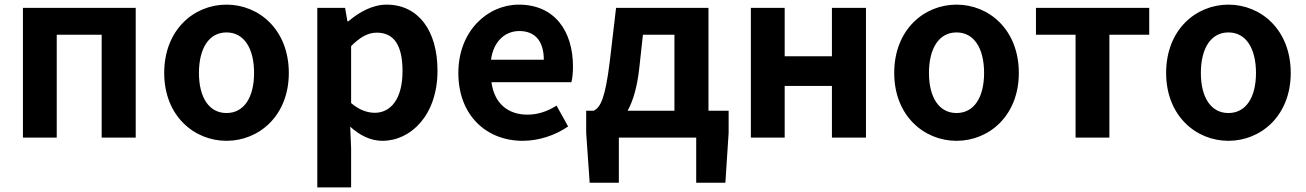

<svg xmlns="http://www.w3.org/2000/svg" viewBox="-20 -594 5637 829"><path d="M79 0H225V-444H419V0H566V-560H79Z M958 14C1098 14 1227 -94 1227 -279C1227 -466 1098 -574 958 -574C818 -574 689 -466 689 -279C689 -94 818 14 958 14ZM958 -106C882 -106 839 -174 839 -279C839 -385 882 -454 958 -454C1034 -454 1077 -385 1077 -279C1077 -174 1034 -106 958 -106Z M1350 215H1496V45L1492 -47C1535 -8 1582 14 1631 14C1754 14 1869 -97 1869 -289C1869 -461 1787 -574 1649 -574C1589 -574 1531 -542 1484 -502H1480L1470 -560H1350ZM1598 -107C1568 -107 1532 -118 1496 -149V-395C1535 -434 1569 -453 1607 -453C1684 -453 1718 -394 1718 -287C1718 -165 1666 -107 1598 -107Z M2237 14C2307 14 2378 -10 2433 -48L2383 -138C2343 -113 2303 -99 2257 -99C2174 -99 2114 -147 2102 -239H2447C2451 -252 2454 -279 2454 -306C2454 -461 2374 -574 2220 -574C2086 -574 1959 -461 1959 -279C1959 -95 2081 14 2237 14ZM2100 -336C2111 -418 2163 -460 2222 -460C2294 -460 2328 -412 2328 -336Z M2756 -444H2892V-116H2690C2713 -158 2731 -217 2740 -298ZM3039 -116V-560H2640L2613 -330C2593 -166 2572 -131 2544 -116H2511V-20L2526 195H2652V0H2986V195H3112L3126 -20V-116Z M3222 0H3368V-223H3572V0H3719V-560H3572V-351H3368V-560H3222Z M4110 14C4250 14 4379 -94 4379 -279C4379 -466 4250 -574 4110 -574C3970 -574 3841 -466 3841 -279C3841 -94 3970 14 4110 14ZM4110 -106C4034 -106 3991 -174 3991 -279C3991 -385 4034 -454 4110 -454C4186 -454 4229 -385 4229 -279C4229 -174 4186 -106 4110 -106Z M4624 0H4770V-444H4942V-560H4453V-444H4624Z M5284 14C5424 14 5553 -94 5553 -279C5553 -466 5424 -574 5284 -574C5144 -574 5015 -466 5015 -279C5015 -94 5144 14 5284 14ZM5284 -106C5208 -106 5165 -174 5165 -279C5165 -385 5208 -454 5284 -454C5360 -454 5403 -385 5403 -279C5403 -174 5360 -106 5284 -106Z"/></svg>

Font: Noto Sans CJK JP Bold
Style: Regular
Weight: 700
Designer: Ryoko NISHIZUKA (kana & ideographs); Paul D. Hunt (Latin, Greek & Cyrillic); Wenlong ZHANG (bopomofo); Sandoll Communica
Foundry: Adobe Systems Incorporated
Version: Version 1.004;PS 1.004;hotconv 1.0.82;makeotf.lib2.5.63406